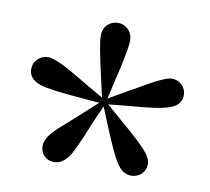

<svg xmlns="http://www.w3.org/2000/svg" viewBox="-56 -892 600 548"><g transform="rotate(10 244.0 -618.5)"><path d="M133 -407Q115 -407 104 -418.5Q93 -430 93 -447Q93 -465 111 -486Q122 -499 159 -531Q177 -547 187 -556L231 -596L172 -601Q84 -608 57 -617Q23 -629 23 -657Q23 -675 35.5 -687Q48 -699 67 -699Q89 -699 164 -654Q177 -646 184 -642L236 -612L223 -670Q202 -761 202 -785Q202 -806 214.5 -818Q227 -830 245 -830Q262 -830 274.5 -817.5Q287 -805 287 -785Q287 -767 272 -699Q267 -680 265 -670L252 -612L304 -642Q310 -646 322 -652Q402 -700 423 -700Q441 -700 453 -688Q465 -676 465 -659Q465 -630 432 -619Q403 -608 317 -602L257 -596L303 -556Q307 -552 316 -545Q362 -505 376 -489Q398 -466 398 -448Q398 -430 386 -418.5Q374 -407 356 -407Q331 -407 313 -436Q299 -457 268 -532L245 -588L220 -531Q190 -456 177 -436Q158 -407 133 -407Z"/></g></svg>

Font: GenRyuMin TW B
Style: Regular
Weight: 700
Version: Version 1.501;PS 1;hotconv 16.6.51;makeotf.lib2.5.65220